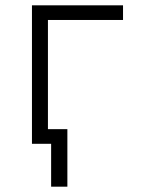

<svg xmlns="http://www.w3.org/2000/svg" viewBox="-20 -540 540 721"><path d="M172 161V0H100V-520H442V-465H160V-55H233V161Z"/></svg>

Font: Iosevka Custom Light
Style: Regular
Weight: 300
Monospace: yes
Designer: Belleve Invis
Foundry: Belleve Invis
Version: Version 27.3.5